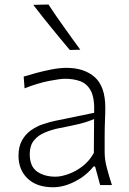

<svg xmlns="http://www.w3.org/2000/svg" viewBox="-20 -800 558 830"><path d="M209.5 9.5C239.5 9.5 271 1.4 303.8 -15.2C336.2 -31.9 362.9 -53.3 384.3 -80.5H391L412.9 0H463.8C454.8 -27.1 447.6 -52.9 441.4 -76.2C435.2 -99.5 432.4 -121.9 432.4 -142.4V-211.4C432.4 -233.8 432.9 -256.7 433.8 -279C434.8 -301.4 435.2 -320 435.2 -334.8C435.2 -395.2 420 -439 390 -466.2C359.5 -493.3 318.6 -506.7 267.1 -506.7C247.6 -506.7 226.7 -504.3 203.8 -500C181 -495.7 159 -490.5 137.6 -484.8C116.2 -478.6 97.6 -473.3 82.4 -469L86.2 -418.1C123.3 -432.9 158.1 -443.3 191 -450C223.3 -456.2 246.7 -459.5 261 -459.5C285.2 -459.5 307.1 -456.2 326.7 -449C346.2 -441.9 361.9 -428.1 372.9 -407.1C383.8 -386.2 388.6 -354.8 387.1 -312.4L218.1 -277.6C201.4 -274.3 183.8 -269 165.2 -262.9C146.7 -256.7 129.5 -247.6 113.8 -236.7C98.1 -225.7 85.2 -211 75.2 -193.3C65.2 -175.7 60 -153.3 60 -127.1C60 -86.7 72.9 -53.8 99 -28.6C125.2 -3.3 161.9 9.5 209.5 9.5ZM220 -36.2C187.6 -36.2 161 -43.8 140 -58.6C119 -73.3 108.6 -98.6 108.6 -134.3C108.6 -158.6 114.8 -178.1 126.7 -192.9C138.6 -207.6 154.3 -219 173.8 -227.1C193.3 -235.2 214.3 -241.9 237.1 -246.2C271.9 -252.9 299 -258.6 318.6 -263.3C338.1 -268.1 352.9 -272.4 362.9 -276.2C372.9 -279.5 380.5 -282.9 386.7 -285.7L385.7 -139C372.9 -115.7 356.7 -96.7 337.1 -81.4C317.1 -66.2 296.7 -54.8 275.7 -47.6C254.8 -40 236.2 -36.2 220 -36.2ZM281.9 -583.8 327.1 -585.2C302.9 -618.1 279.5 -650.5 256.7 -682.9C233.3 -715.2 211 -747.6 189.5 -780.5L123.8 -779C149 -746.2 174.8 -713.3 201.4 -681C227.6 -648.6 254.8 -616.2 281.9 -583.8Z"/></svg>

Font: Pinar Light
Style: Regular
Weight: 300
Designer: Amin Abedi
Version: Version 2.00;September 9, 2021;FontCreator 13.0.0.2683 64-bi